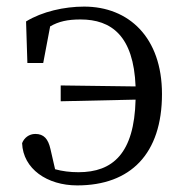

<svg xmlns="http://www.w3.org/2000/svg" viewBox="-20 -548 562 582"><path d="M63 -357H111L132 -468C158 -483 185 -489 224 -489C318 -489 385 -439 391 -286L164 -289V-241L391 -246C387 -83 322 -26 218 -26C192 -26 169 -29 147 -35L133 -96C126 -127 113 -142 87 -142C68 -142 53 -130 47 -114C50 -36 123 14 214 14C376 14 471 -82 471 -263C471 -435 370 -528 235 -528C175 -528 108 -513 59 -483Z"/></svg>

Font: Shippori Mincho
Style: Regular
Weight: 400
Designer: Bonji Tadano  Ryoko NISHIZUKA  (kana & ideographs); Frank Grießhammer (Latin, Greek & Cyrillic); Wenlong ZHANG  (bopomof
Foundry: Adobe Systems Incorporated
Version: Version 1.003;PS 1.001;hotconv 16.6.54;makeotf.lib2.5.65590